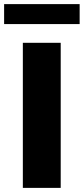

<svg xmlns="http://www.w3.org/2000/svg" viewBox="-47 -913 407 933"><path d="M64 0V-705H248V0ZM-27 -796V-893H340V-796Z"/></svg>

Font: Nunito Sans 12pt ExtraLight 12pt Black
Style: Regular
Weight: 900
Version: Version 3.101;gftools[0.9.27]